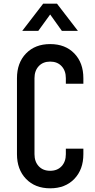

<svg xmlns="http://www.w3.org/2000/svg" viewBox="-20 -1005 514 1041"><path d="M432 -199V-169Q432 -86 383 -35Q334 16 252 16Q170.5 16 121.2 -35Q72 -86 72 -169V-581Q72 -664.5 121.2 -715.2Q170.5 -766 252 -766Q334 -766 383 -715.2Q432 -664.5 432 -581V-551H337V-581Q337 -621.5 314 -646.2Q291 -671 252 -671Q213 -671 190 -646.2Q167 -621.5 167 -581V-169Q167 -128.5 190 -103.8Q213 -79 252 -79Q291 -79 314 -103.8Q337 -128.5 337 -169V-199ZM100.5 -837.5 214 -985H289L402.5 -837.5H315.5L252 -926.5L187.5 -837.5Z"/></svg>

Font: Mohave Light Medium
Style: Regular
Weight: 500
Version: Version 2.003